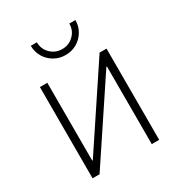

<svg xmlns="http://www.w3.org/2000/svg" viewBox="-176 -867 920 986"><g transform="rotate(-30 283.5 -374.0)"><path d="M481 0H437V-460.4H433.6L127.4 0H85.9V-541H129.9V-79.6H133.3L439.9 -541H481ZM283.7 -617.2Q246.6 -617.2 216.6 -634.8Q186.5 -652.3 168.9 -682.1Q151.4 -711.9 151.4 -748H187.5Q187.5 -707.5 215.6 -679.9Q243.7 -652.3 283.7 -652.3Q323.7 -652.3 351.8 -679.9Q379.9 -707.5 379.9 -748H416Q416 -711.9 398.4 -682.1Q380.9 -652.3 351.1 -634.8Q321.3 -617.2 283.7 -617.2Z"/></g></svg>

Font: Inter 17pt ExtraLight
Style: Regular
Weight: 250
Version: Version 4.001;git-66647c0bb